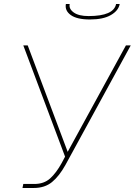

<svg xmlns="http://www.w3.org/2000/svg" viewBox="-20 -936 671 956"><path d="M428 -839Q363 -839 332.5 -861Q302 -883 308 -916H327Q322 -892 347 -874Q372 -856 421 -856Q546 -856 558 -916H576Q570 -883 532 -861Q494 -839 428 -839ZM92 0 96 -20H151Q199 -20 229.5 -47.5Q260 -75 287 -124L304 -156L96 -710H118L317 -180L607 -710H631L306 -115Q275 -59 239 -29.5Q203 0 148 0Z"/></svg>

Font: Raleway-v4020 Thin
Style: Italic
Weight: 250
Italic angle: -12°
Designer: Matt McInerney, Pablo Impallari, Rodrigo Fuenzalida
Foundry: Matt McInerney, Pablo Impallari, Rodrigo Fuenzalida
Version: Version 4.020;PS 004.020;hotconv 1.0.88;makeotf.lib2.5.64775